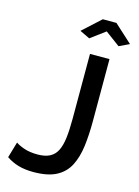

<svg xmlns="http://www.w3.org/2000/svg" viewBox="-136 -990 777 1075"><g transform="rotate(15 252.5 -452.5)"><path d="M37 -125Q53 -113 86 -101.5Q119 -90 164 -90Q208 -90 235.5 -104.5Q263 -119 277.5 -148.5Q292 -178 297.5 -224Q303 -270 303 -333V-710H416V-349Q416 -270 407.5 -204Q399 -138 374 -89.5Q349 -41 299.5 -15Q250 11 167 11Q118 11 80 0Q42 -11 10 -33ZM218 -821 322 -916H401L505 -821L446 -793L361 -856L276 -793Z"/></g></svg>

Font: Raleway Thin SemiBold
Style: Regular
Weight: 600
Version: Version 4.026